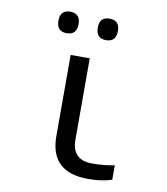

<svg xmlns="http://www.w3.org/2000/svg" viewBox="-83 -801 766 880"><g transform="rotate(10 300.0 -360.5)"><path d="M297.9 -536.1V-158.2Q297.9 -63 392.1 -63Q446.8 -63 496.1 -73.2V-5.9Q450.7 9.8 386.2 9.8Q209 9.8 209 -158.2V-536.1ZM173.3 -731Q220.2 -731 220.2 -681.2Q220.2 -630.9 173.3 -630.9Q126.5 -630.9 126.5 -681.2Q126.5 -731 173.3 -731ZM356.4 -731Q403.3 -731 403.3 -681.2Q403.3 -630.9 356.4 -630.9Q309.6 -630.9 309.6 -681.2Q309.6 -731 356.4 -731Z"/></g></svg>

Font: Apple Sans Adjectives
Style: Regular
Weight: 400
Monospace: yes
Foundry: Apple Sans Adjectives
Version: Version 0.01